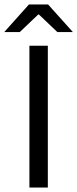

<svg xmlns="http://www.w3.org/2000/svg" viewBox="-56 -845 348 865"><path d="M159.5 -639V0H76.5V-639ZM-36 -701.5 74.5 -825H160.5L271.5 -701.5V-700.5H202.5L119.5 -779.5H116L33 -700.5H-36Z"/></svg>

Font: Anek Devanagari
Style: Regular
Weight: 400
Designer: Kailash Malviya (Devanagari) & Yesha Goshar (Latin)
Foundry: Ek Type
Version: Version 1.003